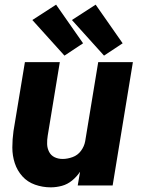

<svg xmlns="http://www.w3.org/2000/svg" viewBox="-20 -797 616 825"><path d="M198 8Q222 8 246 1.5Q270 -5 290 -21.5Q310 -38 324 -59L314 0H464L551 -530H402L346 -190Q342 -168 328 -149Q314 -130 292 -122Q270 -114 249 -114Q230 -114 214.5 -121.5Q199 -129 191 -144.5Q183 -160 182.5 -178Q182 -196 185 -214L237 -530H87L38 -234Q33 -198 33 -163Q33 -128 43.5 -96Q54 -64 76 -39.5Q98 -15 130.5 -3.5Q163 8 198 8ZM427 -558 507 -611 391 -777 289 -711ZM257 -558 337 -611 221 -777 119 -711Z"/></svg>

Font: Iosevka Sparkle Heavy Oblique
Style: Regular
Weight: 900
Italic angle: -9°
Designer: Belleve Invis
Foundry: Belleve Invis
Version: Version 4.5.0; ttfautohint (v1.8.3)